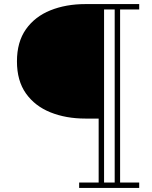

<svg xmlns="http://www.w3.org/2000/svg" viewBox="-20 -770 744 940"><path d="M398 -189.5Q303 -189.5 227 -220Q151 -250.5 107 -312.5Q63 -374.5 63 -469.5Q63 -564.5 107 -626.8Q151 -689 227 -719.5Q303 -750 398 -750H661.5V-723.5H478V-189.5ZM367.5 150V123.5H661.5V150ZM463 150V-750H489.5V150ZM541.5 150V-750H568V150Z"/></svg>

Font: Bodoni Moda 9pt Black
Style: Regular
Weight: 900
Designer: Owen Earl
Foundry: indestructible type
Version: Version 2.005